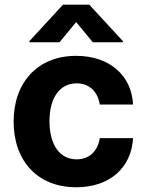

<svg xmlns="http://www.w3.org/2000/svg" viewBox="-20 -792 627 823"><path d="M306.8 10.7C452.1 10.7 543.3 -74.6 550.4 -199.9H407.7C398.8 -141.7 360.4 -109 308.6 -109C237.9 -109 192.1 -168.3 192.1 -272.7C192.1 -375.7 238.3 -434.7 308.6 -434.7C364 -434.7 399.5 -398.1 407.7 -343.8H550.4C544 -469.8 448.5 -552.6 306.1 -552.6C140.6 -552.6 38.4 -437.9 38.4 -270.6C38.4 -104.8 138.8 10.7 306.8 10.7ZM106.2 -610.8H235.1L306.5 -697.4L377.8 -610.8H506.7V-615.8L362.6 -772H250L106.2 -615.8Z"/></svg>

Font: Magic Ui Pro
Style: Bold
Weight: 700
Designer: Stefan Endress, Andreas Faust
Version: Version 1.000;FEAKit 1.0